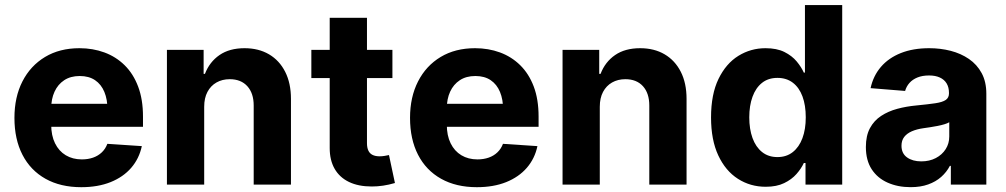

<svg xmlns="http://www.w3.org/2000/svg" viewBox="-20 -748 4078 778"><path d="M309.2 10.5Q225.3 10.5 164.4 -23.6Q103.5 -57.7 71 -120.8Q38.5 -183.9 38.5 -270.3Q38.5 -354.6 70.9 -418.1Q103.4 -481.6 162.6 -517.2Q221.8 -552.7 302 -552.7Q356.2 -552.7 403 -535.5Q449.8 -518.3 485 -483.7Q520.1 -449.2 539.7 -397.3Q559.4 -345.3 559.4 -275.6V-234.2H98.6V-327.5H486.1L415.6 -303.1Q415.6 -344.9 402.9 -375.5Q390.2 -406.2 365.2 -423.1Q340.2 -440 303.1 -440Q266 -440 240.2 -423Q214.5 -406 201 -376.5Q187.5 -347.1 187.5 -309V-243Q187.5 -198.8 203 -167.3Q218.5 -135.7 246.5 -118.9Q274.5 -102.1 311.5 -102.1Q336.6 -102.1 357.2 -109.3Q377.7 -116.5 392.6 -130.7Q407.4 -144.8 415 -165.2L554.7 -155.9Q544 -105.5 511.7 -68Q479.3 -30.6 428 -10Q376.7 10.5 309.2 10.5Z M807.4 -315.2V0H656.4V-545.9H805.1V-448.8H810.5Q829 -497 869.4 -524.9Q909.8 -552.7 970.9 -552.7Q1027.8 -552.7 1070.1 -527.9Q1112.3 -503.1 1135.6 -457Q1159 -410.9 1159 -347.3V0H1008V-320.3Q1008 -370.2 982.2 -398.7Q956.4 -427.1 910.9 -427.1Q880.6 -427.1 857.2 -413.8Q833.8 -400.5 820.6 -375.6Q807.4 -350.8 807.4 -315.2Z M1570.1 -545.9V-431.8H1241.6V-545.9ZM1316 -675.8H1467V-168Q1467 -149.9 1472.5 -138Q1477.9 -126.1 1489.4 -120.4Q1500.8 -114.6 1518.6 -114.6Q1527.1 -114.6 1537.9 -116.2Q1548.7 -117.8 1556.2 -119.7L1580.3 -6.4Q1555.4 0.9 1532.2 4.3Q1509.1 7.7 1486.4 7.7Q1432.2 7.7 1394.1 -10.7Q1356 -29.1 1336 -63.9Q1316 -98.7 1316 -147.9Z M1912.2 10.5Q1828.3 10.5 1767.4 -23.6Q1706.5 -57.7 1674 -120.8Q1641.5 -183.9 1641.5 -270.3Q1641.5 -354.6 1674 -418.1Q1706.4 -481.6 1765.6 -517.2Q1824.8 -552.7 1905 -552.7Q1959.2 -552.7 2006 -535.5Q2052.8 -518.3 2088 -483.7Q2123.1 -449.2 2142.8 -397.3Q2162.4 -345.3 2162.4 -275.6V-234.2H1701.7V-327.5H2089.2L2018.7 -303.1Q2018.7 -344.9 2006 -375.5Q1993.3 -406.2 1968.3 -423.1Q1943.3 -440 1906.2 -440Q1869 -440 1843.3 -423Q1817.5 -406 1804 -376.5Q1790.5 -347.1 1790.5 -309V-243Q1790.5 -198.8 1806 -167.3Q1821.5 -135.7 1849.5 -118.9Q1877.5 -102.1 1914.6 -102.1Q1939.6 -102.1 1960.2 -109.3Q1980.8 -116.5 1995.6 -130.7Q2010.4 -144.8 2018.1 -165.2L2157.7 -155.9Q2147.1 -105.5 2114.7 -68Q2082.3 -30.6 2031 -10Q1979.7 10.5 1912.2 10.5Z M2410.4 -315.2V0H2259.5V-545.9H2408.1V-448.8H2413.6Q2432 -497 2472.4 -524.9Q2512.8 -552.7 2573.9 -552.7Q2630.9 -552.7 2673.1 -527.9Q2715.3 -503.1 2738.7 -457Q2762 -410.9 2762 -347.3V0H2611V-320.3Q2611 -370.2 2585.3 -398.7Q2559.5 -427.1 2514 -427.1Q2483.6 -427.1 2460.2 -413.8Q2436.8 -400.5 2423.6 -375.6Q2410.4 -350.8 2410.4 -315.2Z M3082.7 8.8Q3020.5 8.8 2970.2 -23.4Q2919.8 -55.6 2890.5 -118.3Q2861.2 -181 2861.2 -272.1Q2861.2 -365.9 2891.5 -428.3Q2921.8 -490.6 2972 -521.7Q3022.2 -552.7 3081.9 -552.7Q3127.7 -552.7 3158.4 -537.4Q3189.2 -522 3208.3 -499Q3227.3 -476.1 3237.2 -453.7H3241.7V-727.5H3392.7V0H3244V-87.5H3237.2Q3226.8 -64.9 3207.3 -42.8Q3187.9 -20.7 3157.4 -6Q3127 8.8 3082.7 8.8ZM3130.4 -111.5Q3166.8 -111.5 3192.4 -131.7Q3218 -151.9 3231.5 -188Q3245 -224.1 3245 -272.5Q3245 -321.4 3231.7 -357.3Q3218.4 -393.2 3192.7 -412.8Q3167 -432.4 3130.4 -432.4Q3093 -432.4 3067.6 -412.1Q3042.2 -391.8 3029.2 -355.8Q3016.1 -319.8 3016.1 -272.5Q3016.1 -225.2 3029.2 -188.8Q3042.4 -152.4 3067.9 -132Q3093.4 -111.5 3130.4 -111.5Z M3669.8 10.4Q3617.8 10.4 3576.6 -8Q3535.4 -26.3 3512 -62.4Q3488.6 -98.5 3488.6 -152.3Q3488.6 -198 3505.1 -228.7Q3521.6 -259.4 3550.4 -278.3Q3579.2 -297.2 3616 -307.1Q3652.7 -317 3693.5 -320.7Q3740.9 -325.3 3769.9 -329.6Q3798.8 -333.9 3812.1 -342.9Q3825.3 -352 3825.3 -369.3V-371.7Q3825.3 -394.2 3815.8 -410Q3806.3 -425.7 3788.3 -433.9Q3770.3 -442.2 3744.6 -442.2Q3717.5 -442.2 3697.6 -434.1Q3677.7 -426 3665.2 -411.9Q3652.7 -397.8 3647.6 -379.5L3507.7 -390.8Q3518.4 -440.6 3549.6 -477Q3580.8 -513.3 3630.3 -533Q3679.9 -552.7 3745.2 -552.7Q3790.6 -552.7 3832.1 -542.1Q3873.6 -531.4 3906.2 -509.1Q3938.9 -486.7 3957.8 -451.7Q3976.7 -416.7 3976.7 -368.2V0H3832.9V-76H3829Q3815.7 -50.5 3793.8 -31.1Q3771.9 -11.7 3741.1 -0.7Q3710.4 10.4 3669.8 10.4ZM3713 -94.1Q3746.4 -94.1 3771.9 -107.5Q3797.5 -120.9 3812 -143.7Q3826.5 -166.5 3826.5 -194.9V-252.7Q3819.6 -248.4 3807.2 -244.6Q3794.8 -240.8 3779.5 -237.8Q3764.3 -234.8 3749.2 -232.5Q3734.1 -230.3 3721.8 -228.5Q3694.9 -224.7 3675 -216.1Q3655 -207.4 3643.9 -193.1Q3632.9 -178.8 3632.9 -157.4Q3632.9 -126.3 3655.4 -110.2Q3677.9 -94.1 3713 -94.1Z"/></svg>

Font: Inter V
Style: 
Weight: 400
Designer: Rasmus Andersson
Foundry: rsms
Version: Version 4.000;git-a3f224843